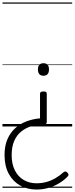

<svg xmlns="http://www.w3.org/2000/svg" viewBox="-20 -1030 608 1564"><path d="M334 -285Q348 -285 354.5 -281Q361 -277 361 -265V-38Q361 -27 356 -22Q351 -17 341 -17Q287 -17 239 -3Q191 11 154 40.5Q117 70 96 117.5Q75 165 75 234Q75 306 101 357.5Q127 409 173 436Q219 463 277 463Q321 463 359.5 452Q398 441 431.5 421.5Q465 402 496 374Q504 367 512 367Q520 367 529 376Q538 385 538 393Q538 401 531 408Q500 440 459.5 464Q419 488 373 501Q327 514 277 514Q204 514 145 481.5Q86 449 51.5 386Q17 323 17 232Q17 158 40.5 104Q64 50 104 14Q144 -22 196 -41.5Q248 -61 306 -66V-266Q306 -277 313 -281Q320 -285 334 -285ZM334 -515Q356 -515 367.5 -502.5Q379 -490 379 -464Q379 -439 367.5 -426Q356 -413 334 -413Q312 -413 300.5 -426Q289 -439 289 -464Q289 -490 300.5 -502.5Q312 -515 334 -515ZM0 490H568V500H0ZM0 -20H568V0H0ZM0 -505H568V-500H0ZM0 -1010H568V-1000H0Z"/></svg>

Font: Playwrite ES Guides
Style: Regular
Weight: 400
Designer: Veronika Burian, José Scaglione
Foundry: TypeTogether
Version: Version 1.003